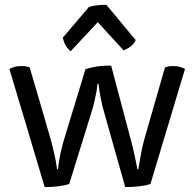

<svg xmlns="http://www.w3.org/2000/svg" viewBox="-20 -757 795 787"><path d="M543 -63.5Q538.1 -92.8 530.3 -126Q523.4 -160.2 516.6 -182.6Q490.2 -284.2 435.5 -488.3Q401.4 -488.3 376 -484.4Q350.6 -480.5 330.1 -472.7Q300.8 -376 241.2 -180.7Q234.4 -158.2 227.5 -126Q220.7 -93.8 217.8 -63.5Q216.8 -63.5 213.9 -63.5Q210 -95.7 202.1 -127.9Q195.3 -160.2 185.5 -193.4Q158.2 -289.1 101.6 -480.5Q97.7 -482.4 88.9 -484.4Q80.1 -486.3 67.4 -486.3Q48.8 -486.3 38.1 -482.4Q26.4 -479.5 18.6 -473.6Q67.4 -312.5 163.1 9.8Q192.4 9.8 217.8 6.8Q243.2 3.9 263.7 -2.9Q293.9 -98.6 352.5 -289.1Q362.3 -318.4 369.1 -350.6Q377 -382.8 379.9 -414.1Q380.9 -414.1 383.8 -414.1Q386.7 -382.8 393.6 -351.6Q399.4 -320.3 408.2 -292Q436.5 -191.4 493.2 9.8Q523.4 9.8 549.8 6.8Q576.2 3.9 596.7 -2.9Q643.6 -160.2 738.3 -474.6Q729.5 -479.5 717.8 -482.4Q707 -486.3 691.4 -486.3Q677.7 -486.3 668.9 -484.4Q661.1 -482.4 656.2 -480.5Q628.9 -384.8 574.2 -195.3Q565.4 -166 558.6 -129.9Q551.8 -94.7 546.9 -63.5Q545.9 -63.5 543 -63.5ZM237.3 -602.5Q241.2 -585.9 248 -572.3Q255.9 -558.6 269.5 -546.9Q306.6 -586.9 380.9 -666Q407.2 -637.7 486.3 -550.8Q502.9 -556.6 516.6 -567.4Q530.3 -578.1 536.1 -592.8Q496.1 -640.6 416 -737.3Q398.4 -737.3 377.9 -735.4Q358.4 -733.4 343.8 -727.5Q308.6 -686.5 237.3 -602.5Z"/></svg>

Font: cl
Style: Regular
Weight: 400
Designer: Mitja Miklavcic
Version: Version 1.0